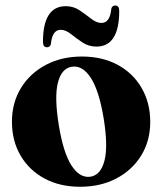

<svg xmlns="http://www.w3.org/2000/svg" viewBox="-20 -684 604 715"><path d="M285 -473.5Q360.5 -473.5 417.8 -442.8Q475 -412 507.2 -356.8Q539.5 -301.5 539.5 -229.5Q539.5 -160 506.2 -105.5Q473 -51 414 -19.8Q355 11.5 278.5 11.5Q203 11.5 145.8 -19.2Q88.5 -50 56.5 -104.8Q24.5 -159.5 24.5 -231Q24.5 -301 57.8 -355.8Q91 -410.5 150 -442Q209 -473.5 285 -473.5ZM317 -26Q355 -32 369 -85.5Q383 -139 366 -243.5Q349 -346.5 318.2 -394Q287.5 -441.5 247.5 -435.5Q209 -429.5 195.5 -375.8Q182 -322 199 -218Q215.5 -115.5 246.2 -67.8Q277 -20 317 -26ZM339 -510.5Q310 -510.5 287 -526Q264 -541.5 244.2 -557.2Q224.5 -573 206 -573Q174.5 -573 169.5 -520Q166.5 -508 155 -508Q140 -508 140 -528Q140 -661 225 -661Q254 -661 277 -645.2Q300 -629.5 319.8 -614Q339.5 -598.5 358 -598.5Q389.5 -598.5 394.5 -651.5Q397.5 -663.5 409.5 -663.5Q424 -663.5 424 -643.5Q424 -510.5 339 -510.5Z"/></svg>

Font: Fraunces 72pt
Style: Bold
Weight: 700
Version: Version 1.000;[b76b70a41]